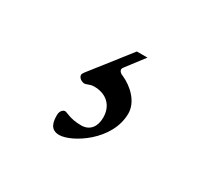

<svg xmlns="http://www.w3.org/2000/svg" viewBox="-73 -111 522 487"><g transform="rotate(30 188.5 133.0)"><path d="M131 129C138 129 144 123 157 123C192 123 216 144 216 180C216 206 203 225 177 225C144 225 131 214 124 214C120 214 111 219 111 233C111 252 114 274 141 274C177 274 266 219 266 139C266 106 237 77 205 63C201 62 194 57 194 51C194 49 196 45 198 43L237 -8H206L118 104C115 108 113 111 113 114C113 123 124 129 131 129Z"/></g></svg>

Font: EB Garamond 12
Style: Regular
Weight: 400
Version: Version 0.016+